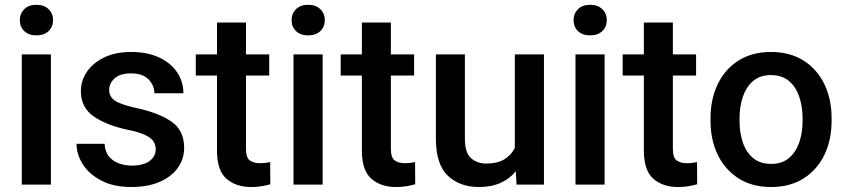

<svg xmlns="http://www.w3.org/2000/svg" viewBox="-20 -749 3432 779"><path d="M60.5 -667Q60.5 -693.8 78.4 -711.7Q96.2 -729.5 127.9 -729.5Q159.2 -729.5 177.2 -711.7Q195.3 -693.8 195.3 -667Q195.3 -640.6 177.2 -623Q159.2 -605.5 127.9 -605.5Q96.2 -605.5 78.4 -623Q60.5 -640.6 60.5 -667ZM186.5 -528.3V0H68.4V-528.3Z M611.8 -143.1Q611.8 -160.6 603 -174.8Q594.2 -189 569.6 -200.9Q544.9 -212.9 497.1 -222.7Q412.6 -240.7 360.4 -276.6Q308.1 -312.5 308.1 -378.9Q308.1 -421.9 332.8 -458Q357.4 -494.1 403.1 -516.1Q448.7 -538.1 511.7 -538.1Q578.1 -538.1 625.5 -515.9Q672.9 -493.7 698.5 -455.8Q724.1 -418 724.1 -370.6H606.4Q606.4 -402.3 582.8 -426.8Q559.1 -451.2 511.7 -451.2Q466.8 -451.2 444.8 -430.9Q422.9 -410.6 422.9 -383.8Q422.9 -357.4 445.3 -341.3Q467.8 -325.2 532.2 -311Q623 -291.5 675 -256.1Q727.1 -220.7 727.1 -149.4Q727.1 -103 700.7 -66.9Q674.3 -30.8 626.2 -10.5Q578.1 9.8 513.2 9.8Q440.9 9.8 391.4 -16.1Q341.8 -42 316.2 -82.3Q290.5 -122.6 290.5 -165.5H404.3Q406.2 -132.8 422.6 -113.5Q439 -94.2 463.6 -85.7Q488.3 -77.1 514.6 -77.1Q562 -77.1 586.9 -95.9Q611.8 -114.7 611.8 -143.1Z M1072.3 -528.3V-442.4H978V-146Q978 -108.9 993.7 -97.9Q1009.3 -86.9 1034.7 -86.9Q1046.9 -86.9 1058.1 -88.4Q1069.3 -89.8 1076.2 -91.3L1076.7 -1.5Q1062 2.9 1042.7 6.3Q1023.4 9.8 998.5 9.8Q937.5 9.8 898.9 -23.7Q860.4 -57.1 860.4 -138.7V-442.4H774.4V-528.3H860.4V-657.7H978V-528.3Z M1163.1 -667Q1163.1 -693.8 1180.9 -711.7Q1198.7 -729.5 1230.5 -729.5Q1261.7 -729.5 1279.8 -711.7Q1297.9 -693.8 1297.9 -667Q1297.9 -640.6 1279.8 -623Q1261.7 -605.5 1230.5 -605.5Q1198.7 -605.5 1180.9 -623Q1163.1 -640.6 1163.1 -667ZM1289.1 -528.3V0H1170.9V-528.3Z M1660.2 -528.3V-442.4H1565.9V-146Q1565.9 -108.9 1581.5 -97.9Q1597.2 -86.9 1622.6 -86.9Q1634.8 -86.9 1646 -88.4Q1657.2 -89.8 1664.1 -91.3L1664.6 -1.5Q1649.9 2.9 1630.6 6.3Q1611.3 9.8 1586.4 9.8Q1525.4 9.8 1486.8 -23.7Q1448.2 -57.1 1448.2 -138.7V-442.4H1362.3V-528.3H1448.2V-657.7H1565.9V-528.3Z M2075.7 0 2072.8 -54.2Q2048.3 -23.9 2011.2 -7.1Q1974.1 9.8 1923.3 9.8Q1845.2 9.8 1796.9 -36.1Q1748.5 -82 1748.5 -187V-528.3H1866.2V-186Q1866.2 -128.4 1891.6 -106.9Q1917 -85.4 1952.1 -85.4Q1998.5 -85.4 2026.6 -102.8Q2054.7 -120.1 2068.8 -148.9V-528.3H2187V0Z M2307.1 -667Q2307.1 -693.8 2325 -711.7Q2342.8 -729.5 2374.5 -729.5Q2405.8 -729.5 2423.8 -711.7Q2441.9 -693.8 2441.9 -667Q2441.9 -640.6 2423.8 -623Q2405.8 -605.5 2374.5 -605.5Q2342.8 -605.5 2325 -623Q2307.1 -640.6 2307.1 -667ZM2433.1 -528.3V0H2314.9V-528.3Z M2804.2 -528.3V-442.4H2710V-146Q2710 -108.9 2725.6 -97.9Q2741.2 -86.9 2766.6 -86.9Q2778.8 -86.9 2790 -88.4Q2801.3 -89.8 2808.1 -91.3L2808.6 -1.5Q2793.9 2.9 2774.7 6.3Q2755.4 9.8 2730.5 9.8Q2669.4 9.8 2630.9 -23.7Q2592.3 -57.1 2592.3 -138.7V-442.4H2506.3V-528.3H2592.3V-657.7H2710V-528.3Z M2862.8 -258.3V-269.5Q2862.8 -346.2 2891.8 -407Q2920.9 -467.8 2975.8 -502.9Q3030.8 -538.1 3107.9 -538.1Q3185.5 -538.1 3240.7 -502.9Q3295.9 -467.8 3325 -407Q3354 -346.2 3354 -269.5V-258.3Q3354 -181.6 3325 -121.1Q3295.9 -60.5 3241 -25.4Q3186 9.8 3108.9 9.8Q3031.2 9.8 2976.3 -25.4Q2921.4 -60.5 2892.1 -121.1Q2862.8 -181.6 2862.8 -258.3ZM2980.5 -269.5V-258.3Q2980.5 -210.4 2993.9 -170.9Q3007.3 -131.3 3035.6 -107.7Q3064 -84 3108.9 -84Q3152.8 -84 3180.9 -107.7Q3209 -131.3 3222.7 -170.9Q3236.3 -210.4 3236.3 -258.3V-269.5Q3236.3 -316.4 3222.9 -356.2Q3209.5 -396 3181.2 -420.2Q3152.8 -444.3 3107.9 -444.3Q3063.5 -444.3 3035.4 -420.2Q3007.3 -396 2993.9 -356.2Q2980.5 -316.4 2980.5 -269.5Z"/></svg>

Font: Vazirmatn UI FD Medium
Style: Regular
Weight: 500
Designer: Saber Rastikerdar
Foundry: Saber Rastikerdar
Version: Version 33.003